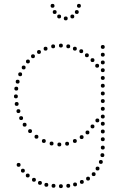

<svg xmlns="http://www.w3.org/2000/svg" viewBox="-20 -752 647 990"><path d="M366 -35Q376 -35 376 -25Q376 -15 366 -15Q356 -15 356 -25Q356 -35 366 -35ZM326 -21Q336 -21 336 -11Q336 -1 326 -1Q316 -1 316 -11Q316 -21 326 -21ZM286 -17Q296 -17 296 -7Q296 3 286 3Q276 3 276 -7Q276 -17 286 -17ZM246 -22Q256 -22 256 -12Q256 -2 246 -2Q236 -2 236 -12Q236 -22 246 -22ZM206 -35Q216 -35 216 -25Q216 -15 206 -15Q196 -15 196 -25Q196 -35 206 -35ZM401 -55Q411 -55 411 -45Q411 -35 401 -35Q391 -35 391 -45Q391 -55 401 -55ZM168 -57Q178 -57 178 -47Q178 -37 168 -37Q158 -37 158 -47Q158 -57 168 -57ZM431 -79Q441 -79 441 -69Q441 -59 431 -59Q421 -59 421 -69Q421 -79 431 -79ZM135 -86Q145 -86 145 -76Q145 -66 135 -66Q125 -66 125 -76Q125 -86 135 -86ZM89 -153Q99 -153 99 -143Q99 -133 89 -133Q79 -133 79 -143Q79 -153 89 -153ZM75 -189Q85 -189 85 -179Q85 -169 75 -169Q65 -169 65 -179Q65 -189 75 -189ZM62 -265Q72 -265 72 -255Q72 -245 62 -245Q52 -245 52 -255Q52 -265 62 -265ZM64 -305Q74 -305 74 -295Q74 -285 64 -285Q54 -285 54 -295Q54 -305 64 -305ZM71 -341Q81 -341 81 -331Q81 -321 71 -321Q61 -321 61 -331Q61 -341 71 -341ZM84 -379Q94 -379 94 -369Q94 -359 84 -359Q74 -359 74 -369Q74 -379 84 -379ZM102 -414Q112 -414 112 -404Q112 -394 102 -394Q92 -394 92 -404Q92 -414 102 -414ZM457 -452Q467 -452 467 -442Q467 -432 457 -432Q447 -432 447 -442Q447 -452 457 -452ZM124 -445Q134 -445 134 -435Q134 -425 124 -425Q114 -425 114 -435Q114 -445 124 -445ZM399 -498Q409 -498 409 -488Q409 -478 399 -478Q389 -478 389 -488Q389 -498 399 -498ZM366 -511Q376 -511 376 -501Q376 -491 366 -491Q356 -491 356 -501Q356 -511 366 -511ZM215 -511Q225 -511 225 -501Q225 -491 215 -491Q205 -491 205 -501Q205 -511 215 -511ZM181 -494Q191 -494 191 -484Q191 -474 181 -474Q171 -474 171 -484Q171 -494 181 -494ZM510 -280Q520 -280 520 -270Q520 -260 510 -260Q500 -260 500 -270Q500 -280 510 -280ZM510 -320Q520 -320 520 -310Q520 -300 510 -300Q500 -300 500 -310Q500 -320 510 -320ZM510 -360Q520 -360 520 -350Q520 -340 510 -340Q500 -340 500 -350Q500 -360 510 -360ZM510 -400Q520 -400 520 -390Q520 -380 510 -380Q500 -380 500 -390Q500 -400 510 -400ZM510 -440Q520 -440 520 -430Q520 -420 510 -420Q500 -420 500 -430Q500 -440 510 -440ZM510 -480Q520 -480 520 -470Q520 -460 510 -460Q500 -460 500 -470Q500 -480 510 -480ZM510 -520Q520 -520 520 -510Q520 -500 510 -500Q500 -500 500 -510Q500 -520 510 -520ZM508 38Q518 38 518 48Q518 58 508 58Q498 58 498 48Q498 38 508 38ZM510 -1Q520 -1 520 9Q520 19 510 19Q500 19 500 9Q500 -1 510 -1ZM510 -44Q520 -44 520 -34Q520 -24 510 -24Q500 -24 500 -34Q500 -44 510 -44ZM510 -124Q520 -124 520 -114Q520 -104 510 -104Q500 -104 500 -114Q500 -124 510 -124ZM510 -161Q520 -161 520 -151Q520 -141 510 -141Q500 -141 500 -151Q500 -161 510 -161ZM510 -201Q520 -201 520 -191Q520 -181 510 -181Q500 -181 500 -191Q500 -201 510 -201ZM510 -241Q520 -241 520 -231Q520 -221 510 -221Q500 -221 500 -231Q500 -241 510 -241ZM434 159Q444 159 444 169Q444 179 434 179Q424 179 424 169Q424 159 434 159ZM463 136Q473 136 473 146Q473 156 463 156Q453 156 453 146Q453 136 463 136ZM483 107Q493 107 493 117Q493 127 483 127Q473 127 473 117Q473 107 483 107ZM500 73Q510 73 510 83Q510 93 500 93Q490 93 490 83Q490 73 500 73ZM510 -84Q520 -84 520 -74Q520 -64 510 -64Q500 -64 500 -74Q500 -84 510 -84ZM107 -119Q117 -119 117 -109Q117 -99 107 -99Q97 -99 97 -109Q97 -119 107 -119ZM66 -226Q76 -226 76 -216Q76 -206 66 -206Q56 -206 56 -216Q56 -226 66 -226ZM457 -110Q467 -110 467 -100Q467 -90 457 -90Q447 -90 447 -100Q447 -110 457 -110ZM482 -141Q492 -141 492 -131Q492 -121 482 -121Q472 -121 472 -131Q472 -141 482 -141ZM481 -423Q491 -423 491 -413Q491 -403 481 -403Q471 -403 471 -413Q471 -423 481 -423ZM294 -527Q304 -527 304 -517Q304 -507 294 -507Q284 -507 284 -517Q284 -527 294 -527ZM332 -523Q342 -523 342 -513Q342 -503 332 -503Q322 -503 322 -513Q322 -523 332 -523ZM428 -477Q438 -477 438 -467Q438 -457 428 -457Q418 -457 418 -467Q418 -477 428 -477ZM254 -523Q264 -523 264 -513Q264 -503 254 -503Q244 -503 244 -513Q244 -523 254 -523ZM150 -472Q160 -472 160 -462Q160 -452 150 -452Q140 -452 140 -462Q140 -472 150 -472ZM402 176Q412 176 412 186Q412 196 402 196Q392 196 392 186Q392 176 402 176ZM367 189Q377 189 377 199Q377 209 367 209Q357 209 357 199Q357 189 367 189ZM332 196Q342 196 342 206Q342 216 332 216Q322 216 322 206Q322 196 332 196ZM294 198Q304 198 304 208Q304 218 294 218Q284 218 284 208Q284 198 294 198ZM256 196Q266 196 266 206Q266 216 256 216Q246 216 246 206Q246 196 256 196ZM219 191Q229 191 229 201Q229 211 219 211Q209 211 209 201Q209 191 219 191ZM186 181Q196 181 196 191Q196 201 186 201Q176 201 176 191Q176 181 186 181ZM155 165Q165 165 165 175Q165 185 155 185Q145 185 145 175Q145 165 155 165ZM123 143Q133 143 133 153Q133 163 123 163Q113 163 113 153Q113 143 123 143ZM98 118Q108 118 108 128Q108 138 98 138Q88 138 88 128Q88 118 98 118ZM76 88Q86 88 86 98Q86 108 76 108Q66 108 66 98Q66 88 76 88ZM251 -712Q241 -712 241 -722Q241 -732 251 -732Q261 -732 261 -722Q261 -712 251 -712ZM262 -680Q252 -680 252 -690Q252 -700 262 -700Q272 -700 272 -690Q272 -680 262 -680ZM285 -657Q275 -657 275 -667Q275 -677 285 -677Q295 -677 295 -667Q295 -657 285 -657ZM319 -647Q309 -647 309 -657Q309 -667 319 -667Q329 -667 329 -657Q329 -647 319 -647ZM387 -712Q377 -712 377 -722Q377 -732 387 -732Q397 -732 397 -722Q397 -712 387 -712ZM376 -680Q366 -680 366 -690Q366 -700 376 -700Q386 -700 386 -690Q386 -680 376 -680ZM353 -657Q343 -657 343 -667Q343 -677 353 -677Q363 -677 363 -667Q363 -657 353 -657Z"/></svg>

Font: Raleway Dots
Style: Regular
Weight: 400
Designer: Matt McInerney, Pablo Impallari, Rodrigo Fuenzalida, Brenda Gallo
Foundry: Matt McInerney, Pablo Impallari, Rodrigo Fuenzalida, Brenda Gallo
Version: Version 1.000